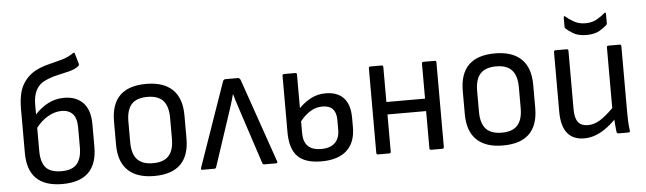

<svg xmlns="http://www.w3.org/2000/svg" viewBox="-46 -877 3563 1059"><g transform="rotate(-5 1735.0 -347.0)"><path d="M262 11Q70 11 70 -178V-420Q70 -506 96 -552.5Q122 -599 166 -624Q201 -643 240 -652.5Q279 -662 316.5 -672.5Q354 -683 382 -703Q391 -709 393 -698L409 -643Q411 -635 406 -630Q385 -613 352.5 -605Q320 -597 284 -589Q248 -581 215 -565Q150 -534 150 -438V-384Q182 -419 222.5 -440.5Q263 -462 312 -462Q378 -462 416.5 -422.5Q455 -383 455 -303V-178Q455 11 262 11ZM150 -184Q150 -120 176 -90Q202 -60 263 -60Q323 -60 349 -91Q375 -122 375 -183V-291Q375 -344 353 -367.5Q331 -391 292 -391Q254 -391 216.5 -369.5Q179 -348 150 -310Z M770 11Q675 11 625 -37Q575 -85 575 -180V-308Q575 -499 770 -499Q865 -499 915 -451Q965 -403 965 -308V-180Q965 11 770 11ZM770 -60Q829 -60 857 -91Q885 -122 885 -186V-301Q885 -365 857 -396Q829 -427 770 -427Q710 -427 682 -396Q654 -365 654 -301V-186Q654 -122 682 -91Q710 -60 770 -60Z M1038 0Q1027 0 1031 -11L1193 -475Q1197 -487 1208 -487H1276Q1286 -487 1291 -475L1452 -11Q1454 -7 1452.5 -3.5Q1451 0 1446 0H1380Q1373 0 1370 -7L1280 -281Q1271 -310 1261 -339.5Q1251 -369 1243 -399H1241Q1233 -368 1223.5 -338.5Q1214 -309 1204 -279L1114 -7Q1111 0 1104 0Z M1696 11Q1606 11 1564.5 -31.5Q1523 -74 1523 -165V-478Q1523 -487 1532 -487H1594Q1603 -487 1603 -478V-292Q1635 -324 1671 -342.5Q1707 -361 1751 -361Q1816 -361 1850.5 -324Q1885 -287 1885 -213V-162Q1885 -77 1836.5 -33Q1788 11 1696 11ZM1603 -154Q1603 -57 1701 -57Q1750 -57 1776.5 -82Q1803 -107 1803 -155V-209Q1803 -290 1727 -290Q1692 -290 1661 -271.5Q1630 -253 1603 -219Z M2010 0Q2001 0 2001 -9V-478Q2001 -487 2010 -487H2072Q2081 -487 2081 -478V-284H2295V-478Q2295 -487 2304 -487H2366Q2375 -487 2375 -478V-9Q2375 0 2366 0H2304Q2295 0 2295 -9V-215H2081V-9Q2081 0 2072 0Z M2701 11Q2606 11 2556 -37Q2506 -85 2506 -180V-308Q2506 -499 2701 -499Q2796 -499 2846 -451Q2896 -403 2896 -308V-180Q2896 11 2701 11ZM2701 -60Q2760 -60 2788 -91Q2816 -122 2816 -186V-301Q2816 -365 2788 -396Q2760 -427 2701 -427Q2641 -427 2613 -396Q2585 -365 2585 -301V-186Q2585 -122 2613 -91Q2641 -60 2701 -60Z M3152 11Q3026 11 3026 -149V-478Q3026 -487 3035 -487H3097Q3106 -487 3106 -478V-154Q3106 -105 3123.5 -82.5Q3141 -60 3177 -60Q3211 -60 3243.5 -79.5Q3276 -99 3319 -142V-478Q3319 -487 3328 -487H3390Q3399 -487 3399 -478V-121Q3399 -92 3400 -64Q3401 -36 3405 -10Q3407 0 3395 0H3342Q3333 0 3331 -9Q3329 -25 3327.5 -42.5Q3326 -60 3325 -77Q3282 -34 3239 -11.5Q3196 11 3152 11ZM3213 -556Q3167 -556 3139 -573.5Q3111 -591 3100 -602Q3096 -605 3096 -613V-662Q3096 -667 3099 -669.5Q3102 -672 3106 -667Q3120 -654 3148 -637.5Q3176 -621 3213 -621Q3251 -621 3278.5 -637.5Q3306 -654 3320 -667Q3325 -672 3327.5 -669.5Q3330 -667 3330 -662V-613Q3330 -605 3327 -602Q3316 -591 3288 -573.5Q3260 -556 3213 -556Z"/></g></svg>

Font: Sofia Sans Semi Condensed
Style: Regular
Weight: 400
Designer: Botio Nikoltchev, Ani Petrova
Foundry: lettersoup
Version: Version 4.100; ttfautohint (v1.8.4.7-5d5b)